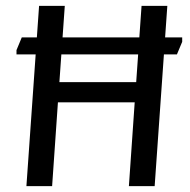

<svg xmlns="http://www.w3.org/2000/svg" viewBox="-20 -632 645 652"><path d="M36 -447.2 36 -461.8 53.9 -504.9H598.7L598.7 -490L580.8 -447.2ZM69.7 0 112.7 -612H200L181.7 -353.2H442.5L460.7 -612H548.2L505.2 0H417.7L437.4 -284.4H176.7L157 0Z"/></svg>

Font: Ancizar Sans Thin
Style: Italic
Weight: 100
Italic angle: -4°
Designer: Cesar Puertas, Viviana Monsalve, Julian Moncada, Julian Prieto, Jose Castro, Mariel Hernandez, Felipe Aragon, Sara Alarc
Version: Version 8.100